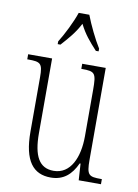

<svg xmlns="http://www.w3.org/2000/svg" viewBox="-87 -824 643 892"><g transform="rotate(10 234.5 -378.0)"><path d="M140 -619V-606H153C187 -644 213 -673 237 -719C260 -673 285 -644 320 -606H333V-619C309 -657 278 -721 261 -766H211C196 -721 164 -657 140 -619ZM215 10C275 10 312 -23 337 -78H341L346 0H451V-24H448C389 -24 379 -29 379 -103V-536H268V-512H271C333 -512 339 -505 339 -425V-206C339 -107 303 -23 223 -23C155 -23 126 -76 126 -184V-536H13V-512H17C76 -512 86 -506 86 -440V-184C86 -45 133 10 215 10Z"/></g></svg>

Font: Noto Serif Armenian ExtraCondensed ExtraLight
Style: Regular
Weight: 200
Width: 2
Designer: Monotype Design Team
Foundry: Monotype Imaging Inc.
Version: Version 2.008